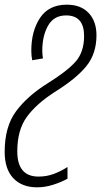

<svg xmlns="http://www.w3.org/2000/svg" viewBox="-65 -562 448 822"><path d="M224 203V153Q196 171 165.5 182.5Q135 194 100 194Q9 194 9 86Q9 -5 49.5 -61Q90 -117 169 -168Q261 -225 304.5 -278.5Q348 -332 348 -411Q348 -471 314.5 -506.5Q281 -542 221 -542Q144 -542 106.5 -485.5Q69 -429 69 -345Q69 -322 73 -304L119 -312Q118 -318 117 -326.5Q116 -335 116 -344Q116 -409 141 -452.5Q166 -496 218 -496Q295 -496 295 -408Q295 -339 258.5 -298Q222 -257 140 -206Q53 -152 4 -86Q-45 -20 -45 88Q-45 162 -8 201Q29 240 94 240Q128 240 162.5 229Q197 218 224 203Z"/></svg>

Font: Noto Sans Display Condensed Light
Style: Italic
Weight: 300
Width: 3
Designer: Monotype Design team
Foundry: Monotype Imaging Inc.
Version: 1.000